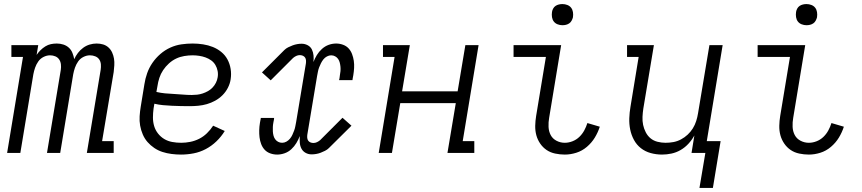

<svg xmlns="http://www.w3.org/2000/svg" viewBox="-20 -752 4240 944"><path d="M15 0 93 -472H36V-530H168L160 -482Q168 -494 179 -505Q190 -516 203 -524Q216 -532 230 -535Q244 -538 259 -538Q276 -538 291.5 -533Q307 -528 318.5 -517.5Q330 -507 336 -492Q342 -477 345 -461Q352 -477 363 -491.5Q374 -506 389 -517Q404 -528 421 -533Q438 -538 455 -538Q472 -538 487 -533.5Q502 -529 513.5 -518.5Q525 -508 531.5 -493.5Q538 -479 540.5 -463.5Q543 -448 542 -431Q541 -414 539 -398L482 -58H539V0H407L475 -409Q477 -422 476 -435.5Q475 -449 468 -459.5Q461 -470 448.5 -475Q436 -480 422 -480Q406 -480 390 -472Q374 -464 364 -449.5Q354 -435 348.5 -419Q343 -403 340 -387L276 0H211L279 -409Q281 -422 279.5 -435.5Q278 -449 271 -459.5Q264 -470 252 -475Q240 -480 226 -480Q210 -480 194 -472Q178 -464 168 -449.5Q158 -435 152.5 -419Q147 -403 144 -387L80 0Z M870 8Q847 8 823.5 5Q800 2 778.5 -5Q757 -12 738.5 -24.5Q720 -37 705.5 -53.5Q691 -70 682 -91Q673 -112 669 -134.5Q665 -157 666.5 -180.5Q668 -204 672 -228L690 -338Q694 -365 703.5 -392Q713 -419 729.5 -443Q746 -467 768.5 -486.5Q791 -506 817.5 -518Q844 -530 872 -534Q900 -538 927 -538Q953 -538 978.5 -534Q1004 -530 1026.5 -521Q1049 -512 1068 -496.5Q1087 -481 1098.5 -459.5Q1110 -438 1114 -413Q1118 -388 1114 -362Q1111 -341 1100.5 -320.5Q1090 -300 1074 -284Q1058 -268 1038 -257Q1018 -246 997 -240Q976 -234 954.5 -232Q933 -230 912 -230Q890 -230 868.5 -230.5Q847 -231 825 -232Q803 -233 781.5 -235Q760 -237 739 -242L735 -218Q732 -196 732 -174Q732 -152 738 -132Q744 -112 757 -95.5Q770 -79 787.5 -68.5Q805 -58 826.5 -54Q848 -50 871 -50Q893 -50 915.5 -54.5Q938 -59 959 -69.5Q980 -80 997.5 -97Q1015 -114 1028 -134L1085 -108Q1068 -80 1044 -57Q1020 -34 991.5 -19Q963 -4 932 2Q901 8 870 8ZM923 -285Q936 -285 949.5 -286.5Q963 -288 976.5 -292.5Q990 -297 1002.5 -304Q1015 -311 1025 -321.5Q1035 -332 1041.5 -345Q1048 -358 1050 -371Q1053 -387 1050 -403Q1047 -419 1039 -432.5Q1031 -446 1018.5 -455Q1006 -464 991 -469.5Q976 -475 959.5 -477.5Q943 -480 927 -480Q907 -480 886 -476.5Q865 -473 846 -464Q827 -455 810.5 -440Q794 -425 782 -407Q770 -389 763.5 -369Q757 -349 754 -328L749 -300Q770 -295 791.5 -293Q813 -291 835 -290Q857 -289 879 -287Q901 -285 923 -285Z M1343 8Q1325 8 1308.5 2Q1292 -4 1281 -16Q1270 -28 1264 -44Q1258 -60 1256 -77Q1254 -94 1254.5 -112Q1255 -130 1258 -148Q1259 -152 1259.5 -156Q1260 -160 1261 -164Q1262 -166 1262 -168Q1262 -170 1262 -172H1328Q1327 -170 1327 -168Q1327 -166 1327 -164Q1326 -161 1325.5 -157Q1325 -153 1324 -149Q1322 -139 1321.5 -128Q1321 -117 1321.5 -106.5Q1322 -96 1324.5 -86Q1327 -76 1332.5 -68Q1338 -60 1347 -55Q1356 -50 1367 -50Q1378 -50 1388 -55.5Q1398 -61 1405.5 -70Q1413 -79 1417.5 -89Q1422 -99 1426 -109.5Q1430 -120 1432 -131Q1434 -142 1436 -152L1484 -440Q1485 -447 1484.5 -455Q1484 -463 1480 -469Q1476 -475 1469 -478Q1462 -481 1454 -481Q1445 -481 1436.5 -477Q1428 -473 1421 -467L1311 -357L1268 -396L1378 -506Q1386 -514 1397 -519.5Q1408 -525 1419 -529Q1430 -533 1441 -535Q1452 -537 1463 -537Q1479 -537 1493 -529.5Q1507 -522 1513.5 -508.5Q1520 -495 1521.5 -479Q1523 -463 1521 -447Q1528 -465 1538 -481.5Q1548 -498 1563 -511.5Q1578 -525 1596 -531.5Q1614 -538 1633 -538Q1650 -538 1666.5 -532Q1683 -526 1694 -514Q1705 -502 1711 -486Q1717 -470 1719.5 -453Q1722 -436 1721 -418Q1720 -400 1717 -382Q1716 -378 1715.5 -374Q1715 -370 1714 -366Q1714 -364 1713.5 -362Q1713 -360 1713 -358H1647Q1648 -360 1648 -362Q1648 -364 1649 -366Q1649 -369 1650 -373Q1651 -377 1651 -381Q1653 -391 1654 -402Q1655 -413 1654 -423.5Q1653 -434 1650.5 -444Q1648 -454 1642.5 -462Q1637 -470 1628 -475Q1619 -480 1608 -480Q1598 -480 1587.5 -474.5Q1577 -469 1570 -460Q1563 -451 1558 -441Q1553 -431 1549 -420.5Q1545 -410 1543 -399Q1541 -388 1539 -378L1491 -90Q1490 -83 1490.5 -75Q1491 -67 1495 -61Q1499 -55 1506 -52Q1513 -49 1521 -49Q1530 -49 1538.5 -53Q1547 -57 1554 -63L1664 -173L1708 -134L1597 -24Q1589 -16 1578 -10.5Q1567 -5 1556.5 -1Q1546 3 1534.5 5Q1523 7 1512 7Q1496 7 1482.5 -0.5Q1469 -8 1462 -21.5Q1455 -35 1454 -51Q1453 -67 1454 -83Q1447 -65 1437 -48.5Q1427 -32 1412.5 -18.5Q1398 -5 1379.5 1.5Q1361 8 1343 8Z M1842 0 1920 -472H1863V-530H1995L1957 -303H2230L2268 -530H2333L2255 -58H2312V0H2180L2221 -245H1948L1907 0Z M2757 8Q2733 8 2709.5 3Q2686 -2 2667.5 -14.5Q2649 -27 2636 -46Q2623 -65 2617 -87Q2611 -109 2611.5 -133.5Q2612 -158 2616 -182L2664 -472H2505V-530H2739L2680 -173Q2676 -151 2677 -128.5Q2678 -106 2687.5 -88Q2697 -70 2716 -60Q2735 -50 2757 -50Q2776 -50 2795 -57.5Q2814 -65 2828.5 -79Q2843 -93 2852.5 -110.5Q2862 -128 2868 -147L2929 -129Q2920 -101 2904.5 -75.5Q2889 -50 2865.5 -30Q2842 -10 2813.5 -1Q2785 8 2757 8ZM2745 -628Q2733 -628 2721.5 -632.5Q2710 -637 2703 -646Q2696 -655 2694 -667.5Q2692 -680 2694 -693Q2695 -701 2699.5 -709.5Q2704 -718 2711.5 -723Q2719 -728 2728 -730Q2737 -732 2745 -732Q2758 -732 2769.5 -727.5Q2781 -723 2788 -714Q2795 -705 2797 -692.5Q2799 -680 2797 -667Q2795 -659 2790.5 -650.5Q2786 -642 2778.5 -637Q2771 -632 2762.5 -630Q2754 -628 2745 -628Z M3419 172 3448 0H3380L3394 -86Q3382 -64 3365 -45.5Q3348 -27 3326.5 -14.5Q3305 -2 3281.5 3Q3258 8 3235 8Q3206 8 3179 0.5Q3152 -7 3131 -23.5Q3110 -40 3097 -64Q3084 -88 3078.5 -115Q3073 -142 3074 -170.5Q3075 -199 3080 -228L3120 -472H3063V-530H3195L3143 -218Q3140 -198 3139 -177.5Q3138 -157 3142 -138Q3146 -119 3155 -101.5Q3164 -84 3178.5 -72Q3193 -60 3212.5 -55Q3232 -50 3252 -50Q3252 -50 3252.5 -50Q3253 -50 3253 -50Q3272 -50 3291 -53.5Q3310 -57 3328 -66.5Q3346 -76 3361 -90Q3376 -104 3386.5 -121Q3397 -138 3403 -157Q3409 -176 3412 -195L3468 -530H3533L3455 -58H3523L3485 172Z M3957 8Q3933 8 3909.5 3Q3886 -2 3867.5 -14.5Q3849 -27 3836 -46Q3823 -65 3817 -87Q3811 -109 3811.5 -133.5Q3812 -158 3816 -182L3864 -472H3705V-530H3939L3880 -173Q3876 -151 3877 -128.5Q3878 -106 3887.5 -88Q3897 -70 3916 -60Q3935 -50 3957 -50Q3976 -50 3995 -57.5Q4014 -65 4028.5 -79Q4043 -93 4052.5 -110.5Q4062 -128 4068 -147L4129 -129Q4120 -101 4104.5 -75.5Q4089 -50 4065.5 -30Q4042 -10 4013.5 -1Q3985 8 3957 8ZM3945 -628Q3933 -628 3921.5 -632.5Q3910 -637 3903 -646Q3896 -655 3894 -667.5Q3892 -680 3894 -693Q3895 -701 3899.5 -709.5Q3904 -718 3911.5 -723Q3919 -728 3928 -730Q3937 -732 3945 -732Q3958 -732 3969.5 -727.5Q3981 -723 3988 -714Q3995 -705 3997 -692.5Q3999 -680 3997 -667Q3995 -659 3990.5 -650.5Q3986 -642 3978.5 -637Q3971 -632 3962.5 -630Q3954 -628 3945 -628Z"/></svg>

Font: Iosevka Slab Light Extended
Style: Italic
Weight: 300
Width: 7
Italic angle: -9°
Monospace: yes
Designer: Belleve Invis
Foundry: Belleve Invis
Version: Version 11.1.0; ttfautohint (v1.8.3)